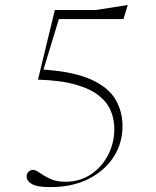

<svg xmlns="http://www.w3.org/2000/svg" viewBox="-20 -756 640 786"><path d="M186 10Q131 10 110 -3Q89 -16 89 -33Q89 -45.5 96.8 -53Q104.5 -60.5 115.5 -60.5Q126 -60.5 142.5 -48.5Q159 -36.5 184.8 -24.2Q210.5 -12 248 -12Q306.5 -12 351.5 -41.8Q396.5 -71.5 422.2 -121Q448 -170.5 448 -228.5Q448 -266 434.2 -300.8Q420.5 -335.5 386.2 -363.5Q352 -391.5 291 -409.2Q230 -427 135.5 -430L204.5 -715H372L503 -735.5L485.5 -678H221L158 -471Q283 -462.5 353.5 -430.2Q424 -398 452.8 -348.8Q481.5 -299.5 481.5 -239.5Q481.5 -169.5 444.8 -113Q408 -56.5 341.8 -23.2Q275.5 10 186 10Z"/></svg>

Font: Newsreader 72pt ExtraLight
Style: Regular
Weight: 275
Designer: Hugues Gentile
Foundry: Production Type
Version: Version 1.003; ttfautohint (v1.8.3)